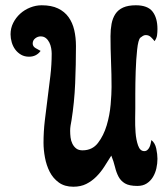

<svg xmlns="http://www.w3.org/2000/svg" viewBox="-20 -703 627 728"><path d="M138 -683Q175 -683 200 -671Q225 -659 240 -638Q255 -617 261.5 -589Q268 -561 268 -528Q268 -458 265 -386.5Q262 -315 251 -246Q249 -236 247.5 -226.5Q246 -217 246 -207Q246 -195 247.5 -182Q249 -169 254.5 -158Q260 -147 269 -140Q278 -133 293 -133Q330 -133 351.5 -161Q373 -189 384.5 -227.5Q396 -266 399.5 -306.5Q403 -347 403 -373Q403 -421 401 -469.5Q399 -518 399 -566Q399 -591 403 -612.5Q407 -634 417.5 -650Q428 -666 447 -674.5Q466 -683 495 -683Q540 -683 558.5 -659Q577 -635 577 -593Q577 -581 575.5 -569.5Q574 -558 566 -547Q560 -555 552 -562.5Q544 -570 533 -570Q527 -570 522 -567Q517 -564 512 -560Q504 -552 500 -515Q496 -478 494.5 -433Q493 -388 493 -347.5Q493 -307 493 -292Q493 -281 492.5 -254.5Q492 -228 494 -200.5Q496 -173 503.5 -151.5Q511 -130 527 -130Q534 -130 539 -134.5Q544 -139 547 -145.5Q550 -152 551.5 -159.5Q553 -167 554 -172Q568 -161 572.5 -139.5Q577 -118 577 -101Q577 -83 573 -65Q569 -47 560 -32Q551 -17 536.5 -7.5Q522 2 501 2Q470 2 454 -7.5Q438 -17 429.5 -33Q421 -49 416 -70Q411 -91 402 -113Q389 -92 375.5 -71Q362 -50 345 -33Q328 -16 307 -5.5Q286 5 258 5Q225 5 203 -11Q181 -27 168.5 -51.5Q156 -76 150.5 -105.5Q145 -135 145 -162Q145 -204 150 -246.5Q155 -289 160.5 -331Q166 -373 171 -415.5Q176 -458 176 -500Q176 -509 174 -520.5Q172 -532 167 -542Q162 -552 154 -558.5Q146 -565 134 -565Q123 -565 113.5 -557.5Q104 -550 104 -538Q104 -527 115 -520.5Q126 -514 134 -510Q118 -488 90 -488Q73 -488 60 -495.5Q47 -503 38 -515Q29 -527 24.5 -542.5Q20 -558 20 -573Q20 -596 30 -616Q40 -636 56.5 -651Q73 -666 94.5 -674.5Q116 -683 138 -683Z"/></svg>

Font: Gloria
Style: Regular
Weight: 400
Designer: Peter Wiegel
Foundry: Peter Wiegel
Version: Version 1.000